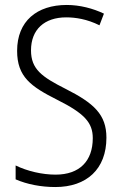

<svg xmlns="http://www.w3.org/2000/svg" viewBox="-20 -744 492 774"><path d="M409 -189C409 -282 359 -328 244 -386C149 -434 105 -465 105 -541C105 -625 159 -674 247 -674C284 -674 331 -667 381 -642L399 -689C355 -710 302 -724 249 -724C129 -724 49 -659 49 -539C49 -434 105 -395 210 -342C320 -287 354 -250 354 -187C354 -95 301 -40 204 -40C150 -40 90 -54 43 -77V-21C89 -1 145 10 203 10C329 10 409 -62 409 -189Z"/></svg>

Font: Noto Sans Armenian Condensed Light
Style: Regular
Weight: 300
Width: 3
Designer: Monotype Design Team
Foundry: Monotype Imaging Inc.
Version: Version 2.008